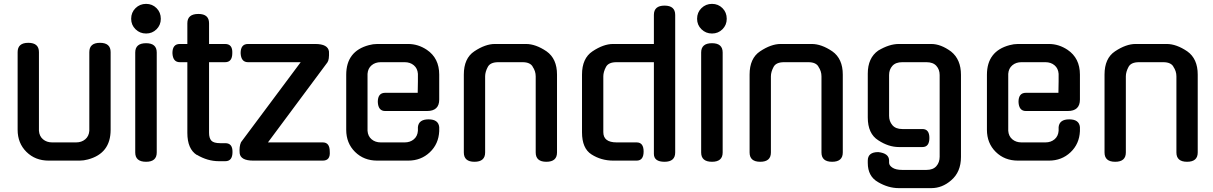

<svg xmlns="http://www.w3.org/2000/svg" viewBox="-20 -829 6260 991"><path d="M71 -159V-560Q71 -608 126 -608Q181 -608 181 -560V-154Q183 -126 202 -110Q221 -94 249 -94H373Q401 -94 420 -110Q439 -126 441 -154V-560Q441 -608 496 -608Q551 -608 551 -560V-159Q551 -37 434 -6Q412 0 391 0H231Q162 0 116.5 -45Q71 -90 71 -159Z M678 -558Q678 -606 734 -606Q789 -606 789 -558V-42Q789 6 734 6Q678 6 678 -42ZM657 -732Q657 -765 679.5 -787Q702 -809 734 -809Q766 -809 788 -787Q810 -765 810 -732Q810 -700 788 -678Q766 -656 734 -656Q702 -656 679.5 -678Q657 -700 657 -732Z M870 -555Q870 -602 908 -602H947V-709Q947 -757 1004 -757Q1059 -757 1059 -709V-602H1142Q1181 -602 1179 -555Q1179 -508 1142 -508H1059V-144Q1059 -116 1071 -103Q1083 -90 1117 -90H1143Q1181 -90 1180 -44Q1180 3 1143 3H1110Q1051 3 996 -30V-29Q947 -60 947 -143V-508H908Q872 -508 870 -555Z M1217 -38Q1214 -73 1224 -95L1532 -508H1260Q1224 -508 1222 -555Q1222 -602 1260 -602H1607Q1673 -602 1678 -563Q1680 -521 1670 -507L1363 -94H1646Q1682 -94 1682 -47Q1686 0 1646 0H1287Q1222 0 1217 -38Z M1767 -443Q1767 -565 1884 -596Q1906 -602 1927 -602H2087Q2138 -602 2183 -572Q2247 -529 2247 -444V-315Q2247 -256 2184 -256H1968Q1932 -256 1930 -303Q1930 -350 1968 -350H2136L2137 -408V-448Q2135 -476 2116 -492Q2097 -508 2069 -508H1945Q1917 -508 1898 -492Q1879 -476 1877 -448V-154Q1879 -126 1898 -110Q1917 -94 1945 -94H2069Q2097 -94 2116 -110Q2135 -126 2137 -154V-173Q2141 -213 2192 -213Q2243 -213 2247 -173V-152Q2244 -86 2198.5 -43Q2153 0 2087 0H1927Q1858 0 1812.5 -45Q1767 -90 1767 -159Z M2374 -42V-444Q2374 -528 2428 -564Q2485 -602 2534 -602H2695Q2745 -602 2801 -564Q2855 -526 2855 -444V-42Q2855 6 2800 6Q2745 6 2745 -42V-435Q2745 -462 2729 -485L2730 -484Q2717 -508 2677 -508H2552Q2511 -508 2498 -484Q2484 -458 2484 -435V-42Q2484 6 2429 6Q2374 6 2374 -42Z M2984 -146V-444Q2984 -528 3038 -564Q3095 -602 3144 -602H3355V-752Q3355 -800 3410 -800Q3465 -800 3465 -752V-42Q3465 6 3410 6Q3355 6 3355 -35V-508H3162Q3121 -508 3108 -484Q3094 -458 3094 -435V-147Q3094 -94 3163 -94H3266Q3302 -94 3302 -47Q3302 0 3266 0H3145Q3083 0 3033 -32Q2984 -63 2984 -146Z M3599 -558Q3599 -606 3655 -606Q3710 -606 3710 -558V-42Q3710 6 3655 6Q3599 6 3599 -42ZM3578 -732Q3578 -765 3600.5 -787Q3623 -809 3655 -809Q3687 -809 3709 -787Q3731 -765 3731 -732Q3731 -700 3709 -678Q3687 -656 3655 -656Q3623 -656 3600.5 -678Q3578 -700 3578 -732Z M3849 -42V-444Q3849 -528 3903 -564Q3960 -602 4009 -602H4170Q4220 -602 4276 -564Q4330 -526 4330 -444V-42Q4330 6 4275 6Q4220 6 4220 -42V-435Q4220 -462 4204 -485L4205 -484Q4192 -508 4152 -508H4027Q3986 -508 3973 -484Q3959 -458 3959 -435V-42Q3959 6 3904 6Q3849 6 3849 -42Z M4459 12V0Q4459 -44 4513 -44Q4569 -38 4569 0V11Q4569 25 4586.5 36.5Q4604 48 4637 48H4762Q4796 48 4813 28.5Q4830 9 4830 -20V-442Q4830 -470 4813 -489Q4796 -508 4762 -508H4637Q4603 -508 4586 -489Q4569 -470 4569 -442V-231Q4569 -203 4586 -183Q4603 -163 4637 -163H4741Q4777 -163 4777 -117Q4777 -70 4741 -70H4620Q4566 -70 4513 -105Q4459 -139 4459 -223V-449Q4459 -530 4513 -568Q4570 -602 4619 -602H4787Q4836 -602 4889 -563Q4940 -522 4940 -443V-19Q4940 59 4889 102Q4843 142 4787 142H4619Q4565 142 4512 111Q4459 81 4459 12Z M5074 -443Q5074 -565 5191 -596Q5213 -602 5234 -602H5394Q5445 -602 5490 -572Q5554 -529 5554 -444V-315Q5554 -256 5491 -256H5275Q5239 -256 5237 -303Q5237 -350 5275 -350H5443L5444 -408V-448Q5442 -476 5423 -492Q5404 -508 5376 -508H5252Q5224 -508 5205 -492Q5186 -476 5184 -448V-154Q5186 -126 5205 -110Q5224 -94 5252 -94H5376Q5404 -94 5423 -110Q5442 -126 5444 -154V-173Q5448 -213 5499 -213Q5550 -213 5554 -173V-152Q5551 -86 5505.5 -43Q5460 0 5394 0H5234Q5165 0 5119.5 -45Q5074 -90 5074 -159Z M5681 -42V-444Q5681 -528 5735 -564Q5792 -602 5841 -602H6002Q6052 -602 6108 -564Q6162 -526 6162 -444V-42Q6162 6 6107 6Q6052 6 6052 -42V-435Q6052 -462 6036 -485L6037 -484Q6024 -508 5984 -508H5859Q5818 -508 5805 -484Q5791 -458 5791 -435V-42Q5791 6 5736 6Q5681 6 5681 -42Z"/></svg>

Font: Gugi Cyrillic
Style: Regular
Weight: 400
Foundry: TAE System & Typefaces Co.
Version: Version 3.10 September 15, 2020